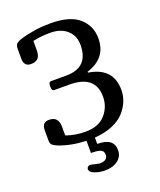

<svg xmlns="http://www.w3.org/2000/svg" viewBox="-163 -810 926 1109"><g transform="rotate(-20 300.5 -255.5)"><path d="M536 -207Q536 -172 522.5 -138.5Q509 -105 482 -75Q455 -45 407.5 -25Q360 -5 298 -1V38Q399 38 399 112Q399 152 368 175Q337 198 288 198Q257 198 227 187Q197 176 197 157Q197 149 203 143.5Q209 138 218 138Q224 138 244.5 143.5Q265 149 276 149Q300 149 311.5 139Q323 129 323 115Q323 90 305 82.5Q287 75 246 75V0Q154 -3 79 -32Q56 -42 48 -50.5Q40 -59 40 -80V-140Q40 -188 83 -188Q141 -188 141 -125V-71Q197 -51 259 -51Q341 -51 382 -98Q423 -145 423 -207Q423 -339 264 -339H171Q156 -339 156 -366Q156 -394 171 -394H265Q403 -394 403 -533Q403 -589 365 -623.5Q327 -658 261 -658Q204 -658 155 -647V-591Q155 -556 140.5 -541Q126 -526 97 -526Q54 -526 54 -576V-633Q54 -655 62.5 -664.5Q71 -674 95 -682Q184 -709 281 -709Q401 -709 457 -659.5Q513 -610 513 -533Q513 -412 389 -373V-367Q536 -344 536 -207Z"/></g></svg>

Font: Marmelad
Style: Regular
Weight: 400
Designer: Manvel Shmavonyan
Foundry: Cyreal
Version: Version 1.001;PS 001.001;hotconv 1.0.88;makeotf.lib2.5.64775